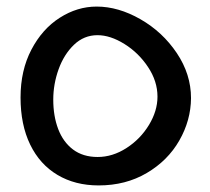

<svg xmlns="http://www.w3.org/2000/svg" viewBox="-20 -563 640 584"><path d="M42.5 -266.5Q42.5 -349 75.5 -412Q108.5 -475 161.8 -509Q215 -543 274 -543Q340 -543 407.2 -504.5Q474.5 -466 517.8 -401.5Q561 -337 561 -264.5Q560.5 -197 525.5 -135.8Q490.5 -74.5 426.5 -36.8Q362.5 1 280 1Q208.5 1 154.8 -31Q101 -63 71.8 -123.2Q42.5 -183.5 42.5 -266.5ZM459 -269Q459 -316 430.2 -359.2Q401.5 -402.5 358.5 -429.2Q315.5 -456 276.5 -456Q235.5 -456 205 -426.8Q174.5 -397.5 158.2 -352.2Q142 -307 142 -260Q142 -210 157 -170.5Q172 -131 202.2 -108.2Q232.5 -85.5 277 -85.5Q322.5 -85.5 364.8 -112.8Q407 -140 433 -182.8Q459 -225.5 459 -269Z"/></svg>

Font: JuliaMono Medium
Style: Regular
Weight: 500
Monospace: yes
Designer: cormullion
Foundry: corm
Version: Version 0.054; ttfautohint (v1.8.4)